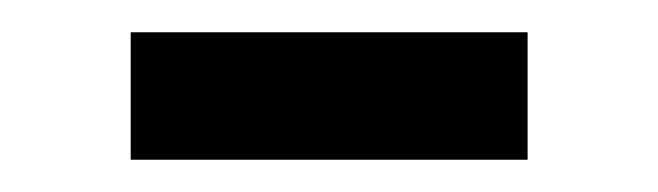

<svg xmlns="http://www.w3.org/2000/svg" viewBox="-20 -364 408 119"><path d="M61 -344H307V-265H61Z"/></svg>

Font: Montserrat-Arabic
Style: Regular
Weight: 400
Designer: Mohamed Gaber
Foundry: Kief Type Foundry
Version: Version 5.008;PS 005.008;hotconv 1.0.88;makeotf.lib2.5.64775